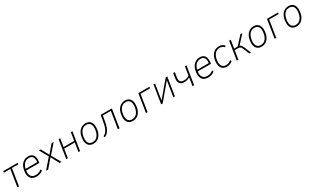

<svg xmlns="http://www.w3.org/2000/svg" viewBox="375 -2460 7136 4434"><g transform="rotate(-30 3943.0 -243.0)"><path d="M146 0 217 -449H45L51 -487H438L432 -449H260L189 0Z M658 8Q591 8 545.5 -20Q500 -48 481 -104Q462 -160 473 -242Q483 -318 515 -375Q547 -432 598.5 -463.5Q650 -495 716 -495Q780 -495 818 -465.5Q856 -436 869 -382.5Q882 -329 871 -257L867 -235H500L507 -274H851L831 -258Q841 -323 831 -366.5Q821 -410 791 -433Q761 -456 712 -456Q661 -456 621.5 -431.5Q582 -407 556.5 -363Q531 -319 520 -260L517 -243Q505 -174 519 -127.5Q533 -81 569.5 -57Q606 -33 660 -33Q699 -33 738 -45.5Q777 -58 814 -89L834 -55Q800 -23 752 -7.5Q704 8 658 8Z M911 0 1140 -264 1142 -239 1003 -487H1052L1166 -275H1158L1338 -487H1395L1180 -242L1177 -260L1322 0H1272L1152 -224H1159L968 0Z M1449 0 1526 -487H1570L1535 -272H1818L1852 -487H1895L1818 0H1775L1812 -234H1529L1492 0Z M2176 8Q2114 8 2072 -21.5Q2030 -51 2013 -107.5Q1996 -164 2008 -245Q2015 -303 2035 -349Q2055 -395 2086 -427.5Q2117 -460 2157 -477.5Q2197 -495 2245 -495Q2307 -495 2348 -465.5Q2389 -436 2406 -379.5Q2423 -323 2412 -243Q2405 -185 2385 -138.5Q2365 -92 2334.5 -59.5Q2304 -27 2264 -9.5Q2224 8 2176 8ZM2178 -33Q2229 -33 2268.5 -58.5Q2308 -84 2334 -133Q2360 -182 2369 -251Q2383 -352 2348.5 -403.5Q2314 -455 2241 -455Q2190 -455 2150.5 -429.5Q2111 -404 2085.5 -355.5Q2060 -307 2050 -237Q2037 -135 2071.5 -84Q2106 -33 2178 -33Z M2476 9 2458 -25Q2496 -43 2523 -71Q2550 -99 2569.5 -140Q2589 -181 2603.5 -240.5Q2618 -300 2631 -382L2648 -487H2947L2870 0H2826L2898 -450H2684L2673 -381Q2660 -293 2643.5 -229Q2627 -165 2605 -119.5Q2583 -74 2552 -43.5Q2521 -13 2476 9Z M3228 8Q3166 8 3124 -21.5Q3082 -51 3065 -107.5Q3048 -164 3060 -245Q3067 -303 3087 -349Q3107 -395 3138 -427.5Q3169 -460 3209 -477.5Q3249 -495 3297 -495Q3359 -495 3400 -465.5Q3441 -436 3458 -379.5Q3475 -323 3464 -243Q3457 -185 3437 -138.5Q3417 -92 3386.5 -59.5Q3356 -27 3316 -9.5Q3276 8 3228 8ZM3230 -33Q3281 -33 3320.5 -58.5Q3360 -84 3386 -133Q3412 -182 3421 -251Q3435 -352 3400.5 -403.5Q3366 -455 3293 -455Q3242 -455 3202.5 -429.5Q3163 -404 3137.5 -355.5Q3112 -307 3102 -237Q3089 -135 3123.5 -84Q3158 -33 3230 -33Z M3575 0 3652 -487H3948L3942 -449H3689L3618 0Z M3980 0 4057 -487H4098L4028 -45H4010L4383 -487H4424L4347 0H4305L4376 -443H4394L4021 0Z M4817 0 4851 -219Q4821 -197 4785 -185.5Q4749 -174 4708 -174Q4622 -174 4585 -221.5Q4548 -269 4562 -361L4582 -487H4626L4606 -362Q4598 -311 4606 -278Q4614 -245 4641.5 -229.5Q4669 -214 4719 -214Q4759 -214 4792 -224.5Q4825 -235 4858 -258L4894 -487H4937L4860 0Z M5234 8Q5167 8 5121.5 -20Q5076 -48 5057 -104Q5038 -160 5049 -242Q5059 -318 5091 -375Q5123 -432 5174.5 -463.5Q5226 -495 5292 -495Q5356 -495 5394 -465.5Q5432 -436 5445 -382.5Q5458 -329 5447 -257L5443 -235H5076L5083 -274H5427L5407 -258Q5417 -323 5407 -366.5Q5397 -410 5367 -433Q5337 -456 5288 -456Q5237 -456 5197.5 -431.5Q5158 -407 5132.5 -363Q5107 -319 5096 -260L5093 -243Q5081 -174 5095 -127.5Q5109 -81 5145.5 -57Q5182 -33 5236 -33Q5275 -33 5314 -45.5Q5353 -58 5390 -89L5410 -55Q5376 -23 5328 -7.5Q5280 8 5234 8Z M5735 8Q5669 8 5627 -23Q5585 -54 5569 -111Q5553 -168 5563 -245Q5570 -302 5590 -348Q5610 -394 5641.5 -427Q5673 -460 5714 -477.5Q5755 -495 5805 -495Q5849 -495 5886 -478.5Q5923 -462 5945 -433L5921 -400Q5899 -427 5868.5 -441Q5838 -455 5802 -455Q5760 -455 5727 -439.5Q5694 -424 5669.5 -396Q5645 -368 5629 -327.5Q5613 -287 5606 -236Q5593 -138 5626.5 -85.5Q5660 -33 5737 -33Q5773 -33 5806.5 -47Q5840 -61 5869 -87L5888 -53Q5869 -34 5844 -20.5Q5819 -7 5791 0.5Q5763 8 5735 8Z M5997 0 6074 -487H6118L6083 -272H6178L6374 -487H6427L6217 -258L6201 -270Q6228 -266 6245 -256Q6262 -246 6275.5 -224.5Q6289 -203 6306 -163L6374 0H6328L6266 -154Q6254 -183 6242 -200.5Q6230 -218 6212 -226Q6194 -234 6163 -234H6077L6040 0Z M6659 8Q6597 8 6555 -21.5Q6513 -51 6496 -107.5Q6479 -164 6491 -245Q6498 -303 6518 -349Q6538 -395 6569 -427.5Q6600 -460 6640 -477.5Q6680 -495 6728 -495Q6790 -495 6831 -465.5Q6872 -436 6889 -379.5Q6906 -323 6895 -243Q6888 -185 6868 -138.5Q6848 -92 6817.5 -59.5Q6787 -27 6747 -9.5Q6707 8 6659 8ZM6661 -33Q6712 -33 6751.5 -58.5Q6791 -84 6817 -133Q6843 -182 6852 -251Q6866 -352 6831.5 -403.5Q6797 -455 6724 -455Q6673 -455 6633.5 -429.5Q6594 -404 6568.5 -355.5Q6543 -307 6533 -237Q6520 -135 6554.5 -84Q6589 -33 6661 -33Z M7006 0 7083 -487H7379L7373 -449H7120L7049 0Z M7590 8Q7528 8 7486 -21.5Q7444 -51 7427 -107.5Q7410 -164 7422 -245Q7429 -303 7449 -349Q7469 -395 7500 -427.5Q7531 -460 7571 -477.5Q7611 -495 7659 -495Q7721 -495 7762 -465.5Q7803 -436 7820 -379.5Q7837 -323 7826 -243Q7819 -185 7799 -138.5Q7779 -92 7748.5 -59.5Q7718 -27 7678 -9.5Q7638 8 7590 8ZM7592 -33Q7643 -33 7682.5 -58.5Q7722 -84 7748 -133Q7774 -182 7783 -251Q7797 -352 7762.5 -403.5Q7728 -455 7655 -455Q7604 -455 7564.5 -429.5Q7525 -404 7499.5 -355.5Q7474 -307 7464 -237Q7451 -135 7485.5 -84Q7520 -33 7592 -33Z"/></g></svg>

Font: Nunito Sans 10pt SemiCondensed ExtraLight
Style: Italic
Weight: 250
Width: 4
Italic angle: -9°
Designer: Vernon Adams
Foundry: Vernon Adams
Version: Version 3.101;gftools[0.9.27]